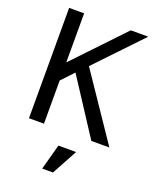

<svg xmlns="http://www.w3.org/2000/svg" viewBox="-178 -828 957 1192"><g transform="rotate(20 301.0 -231.5)"><path d="M66.9 -729H166V-404.8L474.1 -729H589.8L306.2 -431.2L598.1 0H479L241.2 -365.2L166 -285.2V0H66.9ZM296.9 97.2H413.6L322.3 265.6H251Z"/></g></svg>

Font: Hack
Style: Regular
Weight: 400
Monospace: yes
Designer: Christopher Simpkins
Foundry: Christopher Simpkins
Version: Version 2.019; ttfautohint (v1.4.1) -l 4 -r 80 -G 350 -x 0 -